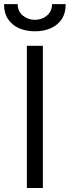

<svg xmlns="http://www.w3.org/2000/svg" viewBox="-28 -934 346 954"><path d="M185 0H105.5V-706.5H185ZM145.5 -778.5Q102 -778.5 67.2 -793.5Q32.5 -808.5 12.2 -838.5Q-8 -868.5 -8 -913.5H60Q60 -877.5 85.5 -856.5Q111 -835.5 145.5 -835.5Q180.5 -835.5 205.5 -856.8Q230.5 -878 230.5 -913.5H298.5Q298.5 -869 278.8 -839Q259 -809 224.5 -793.8Q190 -778.5 145.5 -778.5Z"/></svg>

Font: Acari Sans
Style: Regular
Weight: 400
Designer: Alfredo Marco Pradil and Stefan Peev (font) & Cristiano Sobral (main changes)
Foundry: Alfredo Marco Pradil and Stefan Peev (font) & Cristiano Sobral (main changes)
Version: Version 1.063; ttfautohint (v1.8.3)